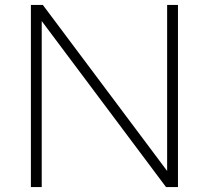

<svg xmlns="http://www.w3.org/2000/svg" viewBox="-20 -760 848 780"><path d="M105.5 0V-740H154L659 -65.5V-740H703V0H654.5L149.5 -674.5V0Z"/></svg>

Font: Encode Sans Expanded ExtraLight
Style: Regular
Weight: 200
Width: 7
Designer: Multiple Designers
Foundry: Impallari Type
Version: Version 3.000; ttfautohint (v1.8.3) -l 8 -r 50 -G 200 -x 14 